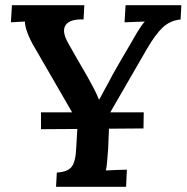

<svg xmlns="http://www.w3.org/2000/svg" viewBox="-20 -720 719 740"><path d="M196 0 199 -55Q240 -57 256 -77Q272 -97 274 -154L278 -223L138 -222V-287H258L114 -536Q97 -564 86.5 -591.5Q76 -619 76 -637Q59 -636 47 -635.5Q35 -635 22 -634L26 -700H305L302 -645Q250 -647 233.5 -624Q217 -601 241 -557Q258 -527 277 -493.5Q296 -460 315 -428Q323 -414 338 -386Q353 -358 361 -337H363Q371 -353 384 -376Q397 -399 414 -432Q431 -462 448 -491.5Q465 -521 483 -551Q491 -566 507.5 -593.5Q524 -621 538 -637Q521 -636 497.5 -635.5Q474 -635 460 -634L464 -700H679L676 -645Q636 -641 607.5 -614.5Q579 -588 546 -531L405 -287H534L533 -225L400 -224L397 -149Q395 -122 393 -98.5Q391 -75 388 -63Q406 -64 430.5 -65Q455 -66 469 -66L466 0Z"/></svg>

Font: Lora SemiBold
Style: Italic
Weight: 600
Italic angle: -3°
Designer: Olga Karpushina, Alexei Vanyashin (Cyrillic)
Foundry: Cyreal
Version: Version 3.011; ttfautohint (v1.8.4.7-5d5b)